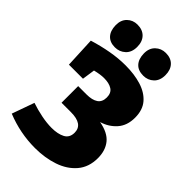

<svg xmlns="http://www.w3.org/2000/svg" viewBox="-282 -1047 1159 1159"><g transform="rotate(45 297.0 -467.5)"><path d="M259 15Q132 15 13 -33L64 -176Q108 -161 155.5 -151.5Q203 -142 244 -142Q296 -142 329.5 -159.5Q363 -177 363 -220Q363 -292 259 -292H179V-434H250Q298 -434 324 -451.5Q350 -469 350 -508Q350 -546 324.5 -562.5Q299 -579 255 -579Q225 -579 180 -568L168 -486H48L39 -682Q104 -702 168 -713.5Q232 -725 293 -725Q369 -725 428.5 -706.5Q488 -688 522.5 -648Q557 -608 557 -542Q557 -475 520 -433Q483 -391 426 -374Q503 -360 537 -318Q571 -276 571 -211Q571 -134 528 -83.5Q485 -33 414 -9Q343 15 259 15ZM412 -756Q368 -756 344.5 -781.5Q321 -807 320 -853Q319 -898 346 -924Q373 -950 412 -950Q456 -950 480.5 -924Q505 -898 505 -853Q505 -807 478 -781.5Q451 -756 412 -756ZM170 -756Q127 -756 103.5 -781.5Q80 -807 79 -853Q78 -898 104.5 -924Q131 -950 170 -950Q214 -950 239 -924Q264 -898 264 -853Q264 -807 236.5 -781.5Q209 -756 170 -756Z"/></g></svg>

Font: Bitter Black
Style: Regular
Weight: 900
Designer: Sol Matas, and Bitter project Authors
Foundry: Sol Matas
Version: Version 2.001